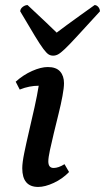

<svg xmlns="http://www.w3.org/2000/svg" viewBox="-20 -727 415 759"><path d="M131 12Q68 12 68 -62Q68 -84 76 -123Q84 -162 95 -209Q106 -256 116.5 -303Q127 -350 133 -388H131Q115 -388 96.5 -384.5Q78 -381 58 -373L42 -404Q72 -431 107 -446.5Q142 -462 169 -462Q202 -462 217.5 -444.5Q233 -427 233 -398Q233 -380 227 -347.5Q221 -315 211.5 -277Q202 -239 193 -201.5Q184 -164 177.5 -134Q171 -104 171 -89Q171 -63 192 -63Q211 -63 235 -78L253 -47Q227 -20 192.5 -4Q158 12 131 12ZM190 -507Q180 -507 172 -512Q164 -517 151.5 -533.5Q139 -550 117.5 -585.5Q96 -621 60 -682Q60 -692 69.5 -699.5Q79 -707 89 -707Q135 -664 163 -637.5Q191 -611 204 -598Q218 -609 243.5 -627.5Q269 -646 298 -667Q327 -688 354 -707Q362 -707 368.5 -699.5Q375 -692 375 -682Q319 -621 286.5 -585.5Q254 -550 236.5 -533.5Q219 -517 209.5 -512Q200 -507 190 -507Z"/></svg>

Font: Petrona SemiBold
Style: Italic
Weight: 600
Italic angle: -9°
Designer: Ringo R. Seeber
Foundry: Ringo R. Seeber
Version: Version 2.001; ttfautohint (v1.8.3)